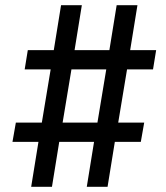

<svg xmlns="http://www.w3.org/2000/svg" viewBox="-20 -737 640 739"><path d="M100 -18 128 -191H28L41 -265H141L175 -470H75L87 -544H187L215 -717H295L267 -544H401L429 -717H509L481 -544H581L569 -470H469L435 -265H535L522 -191H422L394 -18H314L342 -191H208L180 -18ZM355 -265 389 -470H255L221 -265Z"/></svg>

Font: Iosevka Extended
Style: Italic
Weight: 400
Width: 7
Italic angle: -9°
Monospace: yes
Designer: Belleve Invis
Foundry: Belleve Invis
Version: Version 32.5.0; ttfautohint (v1.8.4)